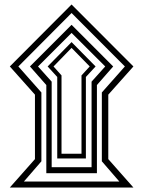

<svg xmlns="http://www.w3.org/2000/svg" viewBox="-20 -838 640 858"><path d="M254.9 -150.9H344.2V-501L380.9 -541L299.8 -624L219.2 -541L254.9 -501ZM363.8 -129.9H235.8V-494.1L192.9 -541L299.8 -649.9L407.2 -541L363.8 -494.1ZM210.9 -90.8H389.2V-473.1L450.2 -541L299.8 -690.9L149.9 -541L210.9 -473.1ZM413.1 -64H187V-458L113.8 -541L299.8 -727.1L485.8 -541L413.1 -458ZM538.1 -541 299.8 -779.8 62 -541 165 -424.8V-117.2L86.9 -26.9H513.2L435.1 -117.2V-424.8ZM576.2 0H23.9L136.2 -127V-415L23.9 -541L299.8 -817.9L576.2 -541L463.9 -415V-127Z"/></svg>

Font: DroidArabicKufi
Style: Regular
Weight: 400
Designer: Pascal Zoghbi
Foundry: Ascender Corporation
Version: Version 1.00